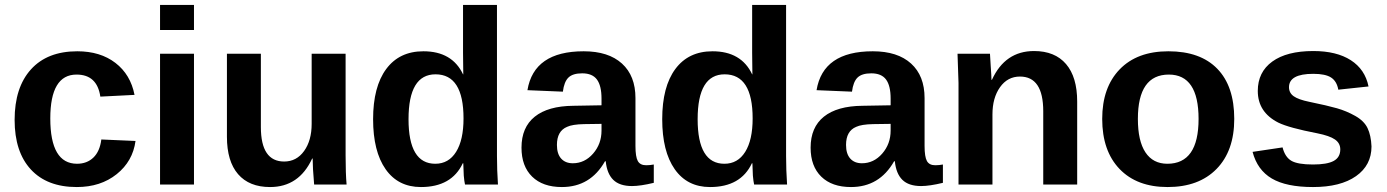

<svg xmlns="http://www.w3.org/2000/svg" viewBox="-20 -745 5597 775"><path d="M290 10Q170 10 104.5 -61Q39 -132 39 -261Q39 -392 105 -465Q171 -538 292 -538Q385 -538 446 -491Q507 -444 523 -362L385 -355Q372 -444 289 -444Q183 -444 183 -267Q183 -84 291 -84Q331 -84 357 -109Q383 -134 389 -182L527 -176Q516 -94 451 -42Q386 10 290 10Z M763 -624H626V-725H763ZM763 0H626V-528H763Z M896 -528H1033V-232Q1033 -93 1127 -93Q1177 -93 1207.5 -135.5Q1238 -178 1238 -245V-528H1375V-118Q1375 -45 1379 0H1248Q1242 -70 1242 -105H1240Q1187 10 1070 10Q986 10 941 -42Q896 -94 896 -193Z M1990 0H1857Q1854 -13 1852 -36Q1850 -76 1850 -86H1848Q1803 10 1679 10Q1587 10 1536.5 -62Q1486 -134 1486 -264Q1486 -395 1539 -466.5Q1592 -538 1689 -538Q1805 -538 1849 -445H1850L1849 -532V-725H1986V-115Q1986 -59 1990 0ZM1851 -267Q1851 -445 1738 -445Q1629 -445 1629 -264Q1629 -84 1737 -84Q1791 -84 1821 -132Q1851 -180 1851 -267Z M2248 10Q2171 10 2128 -32Q2085 -74 2085 -149Q2085 -231 2138.5 -274Q2192 -317 2294 -318L2408 -320V-347Q2408 -399 2389.5 -424Q2371 -449 2330 -449Q2292 -449 2274.5 -432Q2257 -415 2252 -375L2109 -381Q2135 -538 2336 -538Q2436 -538 2490.5 -488.5Q2545 -439 2545 -349V-156Q2545 -112 2554.5 -95Q2564 -78 2588 -78Q2604 -78 2619 -81V-7Q2565 6 2531 6Q2481 6 2455.5 -19Q2430 -44 2425 -94H2422Q2363 10 2248 10ZM2408 -218V-245L2337 -244Q2290 -243 2269 -233Q2228 -216 2228 -160Q2228 -124 2245 -105Q2262 -86 2292 -86Q2340 -86 2374 -125Q2408 -164 2408 -218Z M3157 0H3024Q3021 -13 3019 -36Q3017 -76 3017 -86H3015Q2970 10 2846 10Q2754 10 2703.5 -62Q2653 -134 2653 -264Q2653 -395 2706 -466.5Q2759 -538 2856 -538Q2972 -538 3016 -445H3017L3016 -532V-725H3153V-115Q3153 -59 3157 0ZM3018 -267Q3018 -445 2905 -445Q2796 -445 2796 -264Q2796 -84 2904 -84Q2958 -84 2988 -132Q3018 -180 3018 -267Z M3415 10Q3338 10 3295 -32Q3252 -74 3252 -149Q3252 -231 3305.5 -274Q3359 -317 3461 -318L3575 -320V-347Q3575 -399 3556.5 -424Q3538 -449 3497 -449Q3459 -449 3441.5 -432Q3424 -415 3419 -375L3276 -381Q3302 -538 3503 -538Q3603 -538 3657.5 -488.5Q3712 -439 3712 -349V-156Q3712 -112 3721.5 -95Q3731 -78 3755 -78Q3771 -78 3786 -81V-7Q3732 6 3698 6Q3648 6 3622.5 -19Q3597 -44 3592 -94H3589Q3530 10 3415 10ZM3575 -218V-245L3504 -244Q3457 -243 3436 -233Q3395 -216 3395 -160Q3395 -124 3412 -105Q3429 -86 3459 -86Q3507 -86 3541 -125Q3575 -164 3575 -218Z M4328 0H4191V-296Q4191 -436 4097 -436Q4047 -436 4016.5 -393Q3986 -350 3986 -283V0H3849V-410Q3849 -416 3845 -528H3976Q3977 -519 3979 -478Q3982 -437 3982 -423H3984Q4037 -539 4154 -539Q4238 -539 4283 -486.5Q4328 -434 4328 -335Z M4962 -265Q4962 -136 4890.5 -63Q4819 10 4693 10Q4569 10 4499 -63Q4429 -136 4429 -265Q4429 -392 4499.5 -465Q4570 -538 4696 -538Q4825 -538 4893.5 -467.5Q4962 -397 4962 -265ZM4818 -265Q4818 -444 4698 -444Q4573 -444 4573 -265Q4573 -176 4603.5 -130Q4634 -84 4692 -84Q4818 -84 4818 -265Z M5516 -154Q5516 -78 5453.5 -34Q5391 10 5280 10Q5172 10 5113.5 -24.5Q5055 -59 5036 -132L5157 -150Q5167 -111 5192.5 -96Q5218 -81 5280 -81Q5337 -81 5363.5 -95.5Q5390 -110 5390 -142Q5390 -167 5368.5 -182Q5347 -197 5297 -207Q5183 -229 5140 -250Q5057 -292 5057 -378Q5057 -454 5115.5 -496.5Q5174 -539 5281 -539Q5375 -539 5432.5 -502Q5490 -465 5504 -396L5382 -383Q5376 -417 5353 -432Q5330 -447 5281 -447Q5183 -447 5183 -393Q5183 -370 5202 -356.5Q5221 -343 5265 -334Q5338 -319 5376.5 -308Q5415 -297 5450.5 -277Q5486 -257 5500 -228Q5514 -199 5516 -154Z"/></svg>

Font: Libra Sans
Style: Bold
Weight: 700
Foundry: Context Ltd
Version: Version 1.000